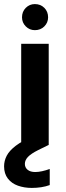

<svg xmlns="http://www.w3.org/2000/svg" viewBox="-39 -711 324 942"><path d="M65 0V-496H200V0ZM132 -563Q106 -563 87.5 -581.5Q69 -600 69 -626Q69 -654 87.5 -672.5Q106 -691 132 -691Q160 -691 178.5 -672.5Q197 -654 197 -626Q197 -600 178.5 -581.5Q160 -563 132 -563ZM117 211Q80 211 49 200Q18 189 -0.5 165Q-19 141 -19 105Q-19 78 -6 53Q7 28 38.5 4Q70 -20 125 -43L170 -63L200 0L149 25Q113 43 98 59Q83 75 83 93Q83 111 96.5 122Q110 133 134 133Q149 133 167.5 129Q186 125 205 118V197Q186 204 163.5 207.5Q141 211 117 211Z"/></svg>

Font: DM Sans 24pt
Style: Bold
Weight: 700
Designer: Colophon Foundry, Jonny Pinhorn
Foundry: Colophon Foundry
Version: Version 4.004;gftools[0.9.30]